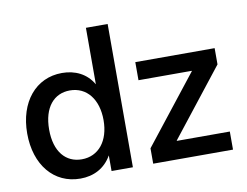

<svg xmlns="http://www.w3.org/2000/svg" viewBox="-79 -839 1236 960"><g transform="rotate(-10 539.0 -359.0)"><path d="M255.4 10.3C322.8 10.3 379.9 -18.6 414.1 -78.6H414.6V0H522.9V-727.5H412.6V-441.4H412.1C378.9 -498.5 321.8 -525.9 254.9 -525.9C121.6 -525.9 31.7 -417 31.7 -257.8C31.7 -98.1 121.1 10.3 255.4 10.3ZM278.8 -83.5C198.2 -83.5 143.1 -145 143.1 -257.8C143.1 -371.1 198.2 -433.1 278.8 -433.1C364.3 -433.1 419.4 -363.8 419.4 -257.8C419.4 -152.3 364.3 -83.5 278.8 -83.5ZM626 0H1031.2V-91.8H762.2V-93.8L1028.8 -433.1V-515.6H626V-423.8H896.5V-421.9L626 -78.1Z"/></g></svg>

Font: Raveo Display Display Medium
Style: Regular
Weight: 500
Designer: Jakub Foglar, Rasmus Andersson (Inter)
Foundry: Jakubfoglar.com
Version: Version 1.100;Glyphs 3.2.3 (3260)